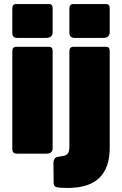

<svg xmlns="http://www.w3.org/2000/svg" viewBox="-20 -762 605 952"><path d="M241 -29Q241 -13 233 -6.5Q225 0 208 0H67Q52 0 46.5 -6Q41 -12 41 -25V-507Q41 -530 60 -530H223Q241 -530 241 -510ZM241 -603Q241 -574 208 -574H67Q52 -574 46.5 -580.5Q41 -587 41 -600V-719Q41 -742 60 -742H223Q241 -742 241 -721ZM524 -29Q524 70 472.5 120Q421 170 314 170Q272 170 259 165.5Q246 161 246 145L245 43Q245 35 250 26.5Q255 18 265 16L300 10Q310 7 317 -2Q324 -11 324 -36V-507Q324 -530 344 -530H506Q524 -530 524 -510V-29ZM524 -603Q524 -574 492 -574H351Q324 -574 324 -600V-719Q324 -742 344 -742H506Q524 -742 524 -721Z"/></svg>

Font: Libre Franklin Thin Black
Style: Regular
Weight: 900
Version: Version 3.000